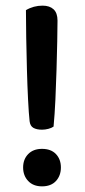

<svg xmlns="http://www.w3.org/2000/svg" viewBox="-20 -648 303 681"><path d="M184 -575Q184 -547 183 -500.5Q182 -454 180.5 -401Q179 -348 176.5 -294.5Q174 -241 170 -199Q163 -194 151.5 -191Q140 -188 129 -188Q110 -188 98.5 -194.5Q87 -201 85 -218Q82 -245 79.5 -295Q77 -345 75.5 -401.5Q74 -458 73 -514.5Q72 -571 72 -612Q99 -628 131 -628Q156 -628 170 -615Q184 -602 184 -575ZM62 -54Q62 -83 80 -101.5Q98 -120 129 -120Q161 -120 178.5 -101.5Q196 -83 196 -54Q196 -25 178.5 -6Q161 13 129 13Q98 13 80 -6Q62 -25 62 -54Z"/></svg>

Font: Baloo Bhai 2 Medium
Style: Regular
Weight: 500
Designer: Supriya Tembe, Noopur Datye and Ek Type
Foundry: Ek Type
Version: Version 1.640;PS 1.000;hotconv 16.6.51;makeotf.lib2.5.65220;